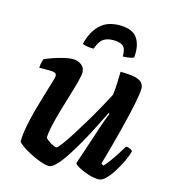

<svg xmlns="http://www.w3.org/2000/svg" viewBox="-106 -790 781 876"><g transform="rotate(15 284.5 -352.0)"><path d="M205 0Q189 0 164 -9Q139 -18 114 -31Q89 -44 71.5 -56.5Q54 -69 52 -75Q52 -105 59.5 -145.5Q67 -186 78.5 -228Q90 -270 101.5 -308Q113 -346 121 -372Q129 -398 129 -404Q129 -415 121 -418.5Q113 -422 100 -422H47Q47 -434 50 -446Q53 -458 55 -464Q69 -471 94 -479.5Q119 -488 144 -494Q169 -500 183 -500Q208 -500 225.5 -487.5Q243 -475 243 -452Q243 -438 235 -407.5Q227 -377 215 -338Q203 -299 191 -257.5Q179 -216 171 -180.5Q163 -145 163 -122Q173 -111 190 -101Q207 -91 216 -91Q221 -91 238.5 -114Q256 -137 279 -173.5Q302 -210 326.5 -251Q351 -292 371.5 -329.5Q392 -367 404 -390Q407 -414 408.5 -445Q410 -476 410 -500Q453 -500 477.5 -494.5Q502 -489 512 -477.5Q522 -466 522 -449Q522 -430 512 -379.5Q502 -329 482.5 -251.5Q463 -174 434 -73L445 -66Q456 -77 470.5 -97Q485 -117 499.5 -139.5Q514 -162 523 -177Q532 -177 542 -172.5Q552 -168 554 -163Q549 -142 536 -114.5Q523 -87 506.5 -60.5Q490 -34 472.5 -17Q455 0 440 0Q417 0 390.5 -8.5Q364 -17 345 -27.5Q326 -38 323 -45L375 -201Q385 -233 395 -260.5Q405 -288 411 -301L406 -304Q389 -270 368.5 -229Q348 -188 325 -147.5Q302 -107 280 -73.5Q258 -40 238.5 -20Q219 0 205 0ZM264 -570Q241 -570 228 -573Q215 -576 211 -579Q225 -637 259 -670.5Q293 -704 352 -704Q413 -704 436 -670Q459 -636 453 -579Q448 -576 433.5 -573Q419 -570 402 -570Q402 -608 387 -619.5Q372 -631 342 -631Q313 -631 295 -619Q277 -607 264 -570Z"/></g></svg>

Font: Texturina 12pt
Style: Bold Italic
Weight: 700
Italic angle: -11°
Designer: Guillermo Torres Carreño
Foundry: Omnibus-Type
Version: Version 1.002